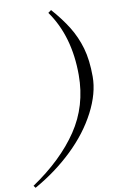

<svg xmlns="http://www.w3.org/2000/svg" viewBox="-216 -863 683 1101"><g transform="rotate(-10 125.0 -312.0)"><path d="M-101.1 182.1 -110.8 168.9Q64.9 50.3 159.9 -91.1Q254.9 -232.4 254.9 -412.1Q254.9 -638.7 145 -793L163.1 -806.2Q218.3 -743.7 254.9 -684.6Q291.5 -625.5 311.8 -555.7Q332 -485.8 332 -389.2Q332 -292.5 275.9 -184.3Q219.7 -76.2 121.8 17.8Q23.9 111.8 -101.1 182.1Z"/></g></svg>

Font: PlayfairDisplay-Italic
Style: Italic
Weight: 400
Italic angle: -14°
Designer: Claus Eggers Sørensen
Foundry: Claus Eggers Sørensen
Version: Version 1.002;PS 001.002;hotconv 1.0.70;makeotf.lib2.5.58329